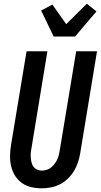

<svg xmlns="http://www.w3.org/2000/svg" viewBox="-20 -1013 546 1041"><path d="M206 8Q177 8 149 1.5Q121 -5 98.5 -21Q76 -37 61.5 -60.5Q47 -84 40.5 -111.5Q34 -139 34.5 -168.5Q35 -198 40 -228L124 -735H237L151 -212Q148 -198 147 -184.5Q146 -171 147 -158Q148 -145 151 -132Q154 -119 161.5 -109Q169 -99 181 -93.5Q193 -88 206 -88Q219 -88 232.5 -92Q246 -96 256.5 -104.5Q267 -113 275.5 -124Q284 -135 290 -147.5Q296 -160 299 -172.5Q302 -185 304 -198L393 -735H506L415 -183Q411 -158 403 -133.5Q395 -109 381.5 -86.5Q368 -64 348.5 -45Q329 -26 305.5 -14Q282 -2 256.5 3Q231 8 206 8ZM271 -815 203 -956 264 -988 339 -882 451 -993 503 -951 387 -815Z"/></svg>

Font: Iosevka
Style: Bold Italic
Weight: 700
Italic angle: -9°
Monospace: yes
Designer: Belleve Invis
Foundry: Belleve Invis
Version: Version 32.5.0; ttfautohint (v1.8.4)